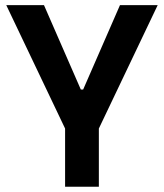

<svg xmlns="http://www.w3.org/2000/svg" viewBox="-20 -713 626 733"><path d="M235.8 -207 3.9 -693.4H147.9L288.6 -371.1H297.4L438 -693.4H582L350.1 -207ZM228.5 0V-341.8H357.4V0Z"/></svg>

Font: Cascadia Mono PL
Style: Regular
Weight: 400
Monospace: yes
Designer: Aaron Bell
Foundry: Saja Typeworks
Version: Version 2102.003